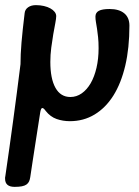

<svg xmlns="http://www.w3.org/2000/svg" viewBox="-53 -414 542 748"><path d="M143.1 -172.9Q143.1 -107.4 163.1 -71.8Q183.1 -36.1 221.2 -36.1Q245.1 -36.1 265.4 -50.3Q285.6 -64.5 300.3 -89.8Q314.9 -115.2 323 -150.1Q331.1 -185.1 331.1 -226.1Q331.1 -251 329.1 -269.3Q327.1 -287.6 325 -302Q322.8 -316.4 320.8 -327.6Q318.8 -338.9 318.8 -349.1Q318.8 -364.7 332 -371.8Q345.2 -378.9 374 -378.9Q410.6 -378.9 430.9 -362.3Q451.2 -345.7 451.2 -314Q451.2 -227.5 435.1 -158.7Q418.9 -89.8 388.7 -41.7Q358.4 6.3 315.4 32.2Q272.5 58.1 219.2 58.1Q191.9 58.1 167.5 49.6Q143.1 41 125 18.1Q117.2 6.8 111.8 6.8Q106.9 6.8 104 22Q98.1 59.1 93 92.5Q87.9 126 83 157Q78.1 188 73.7 217.3Q69.3 246.6 64.9 275.9Q63.5 285.6 60.3 292.7Q57.1 299.8 50.3 304.7Q43.5 309.6 32.2 311.8Q21 314 3.9 314Q-33.2 314 -33.2 282.2Q-33.2 279.8 -33.2 277.3Q-33.2 274.9 -32.2 272Q-16.6 165.5 -2 57.6Q12.7 -50.3 26.9 -164.1Q26.9 -182.6 27.8 -203.6Q28.8 -224.6 30.8 -248.8Q32.7 -272.9 35.9 -301.3Q39.1 -329.6 43 -362.8Q44.4 -377 56.4 -385.5Q68.4 -394 86.9 -394Q103.5 -394 118.2 -390.6Q132.8 -387.2 143.3 -381.3Q153.8 -375.5 159.9 -367.7Q166 -359.9 166 -351.1Q166 -342.3 162.4 -323.5Q158.7 -304.7 154.5 -280.5Q150.4 -256.3 146.7 -228.3Q143.1 -200.2 143.1 -172.9Z"/></svg>

Font: Gochi Hand Cyrillic
Style: Regular
Weight: 400
Designer: Juan Pablo del Peral; Denis Ignatov
Foundry: Juan Pablo del Peral; Denis Ignatov
Version: Version 1.00 June 29, 2018, initial release